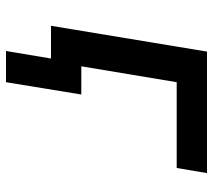

<svg xmlns="http://www.w3.org/2000/svg" viewBox="-55 -505 710 640"><g transform="rotate(90 300.0 -185.0)"><path d="M150 150 175 0H66L152 -520H557L540 -419H254L201 -101H295L254 150Z"/></g></svg>

Font: Iosevka Extended Oblique
Style: Bold
Weight: 700
Width: 7
Italic angle: -9°
Monospace: yes
Designer: Belleve Invis
Foundry: Belleve Invis
Version: Version 32.5.0; ttfautohint (v1.8.4)